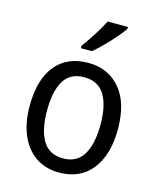

<svg xmlns="http://www.w3.org/2000/svg" viewBox="-116 -848 777 940"><g transform="rotate(15 273.0 -378.0)"><path d="M497 -269Q497 -139 438 -64.5Q379 10 272 10Q205 10 155 -23.5Q105 -57 77.5 -119.5Q50 -182 50 -269Q50 -402 108.5 -474Q167 -546 274 -546Q375 -546 436 -474.5Q497 -403 497 -269ZM138 -269Q138 -171 170.5 -116.5Q203 -62 274 -62Q343 -62 376 -116Q409 -170 409 -269Q409 -367 376 -420Q343 -473 273 -473Q202 -473 170 -420Q138 -367 138 -269ZM415 -756Q402 -737 377.5 -708.5Q353 -680 325 -652Q297 -624 275 -606H219V-618Q243 -650 269 -691Q295 -732 312 -766H415Z"/></g></svg>

Font: Noto Sans Sinhala UI SemiCondensed
Style: Regular
Weight: 400
Width: 4
Designer: Jelle Bosma - Monotype Design Team
Foundry: Monotype Imaging Inc.
Version: Version 2.006; ttfautohint (v1.8.4.7-5d5b)